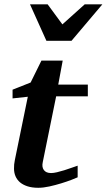

<svg xmlns="http://www.w3.org/2000/svg" viewBox="-20 -871 501 903"><path d="M244.1 -418 181.2 -108.9Q175.8 -85.4 186.3 -71.3Q196.8 -57.1 220.2 -57.1Q231.9 -57.1 248.3 -61Q264.6 -64.9 282.2 -70.3Q299.8 -75.7 316.4 -81.8Q333 -87.9 345.2 -91.8V-37.1Q336.9 -33.2 315.9 -25.1Q294.9 -17.1 268.1 -8.8Q241.2 -0.5 212.4 5.9Q183.6 12.2 160.2 12.2Q131.3 12.2 109.9 5.4Q88.4 -1.5 74.2 -13.4Q60.1 -25.4 53 -42Q45.9 -58.6 45.9 -78.1Q45.9 -87.9 46.6 -97.7Q47.4 -107.4 49.8 -118.2L110.8 -416L39.1 -408.2V-449.2L124 -482.9L174.8 -585.9H274.9L253.9 -473.1H393.1V-418ZM316.4 -679.2H198.2L121.1 -850.6H204.1L273.4 -756.3L378.4 -850.6H461.4Z"/></svg>

Font: Charis SIL Am
Style: Bold Italic
Weight: 700
Italic angle: -11°
Foundry: SIL International
Version: Version 5.000